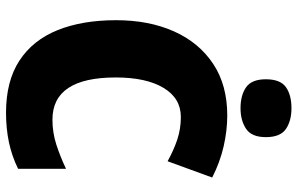

<svg xmlns="http://www.w3.org/2000/svg" viewBox="-195 -782 987 637"><g transform="rotate(90 298.5 -463.5)"><path d="M368 -570Q306 -570 271.5 -512.5Q237 -455 237 -354Q237 -144 377 -144Q420 -144 460 -157Q500 -170 540 -189V-30Q497 -9 451.5 0.5Q406 10 354 10Q249 10 181 -34.5Q113 -79 80 -161Q47 -243 47 -355Q47 -464 84 -547Q121 -630 191.5 -677Q262 -724 363 -724Q413 -724 465.5 -712Q518 -700 569 -674L515 -526Q479 -546 443.5 -558Q408 -570 368 -570ZM339 -937Q381 -937 408 -918.5Q435 -900 435 -852Q435 -805 407.5 -786.5Q380 -768 339 -768Q296 -768 269.5 -786.5Q243 -805 243 -852Q243 -900 269 -918.5Q295 -937 339 -937Z"/></g></svg>

Font: Noto Sans SemiCondensed Black
Style: Regular
Weight: 900
Width: 4
Designer: Monotype Design Team
Foundry: Monotype Imaging Inc.
Version: Version 2.013; ttfautohint (v1.8.4.7-5d5b)